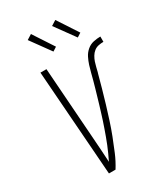

<svg xmlns="http://www.w3.org/2000/svg" viewBox="-233 -1064 1005 1161"><g transform="rotate(-30 270.0 -483.0)"><path d="M217 0H171L117 -735H159L194 -245Q198 -199 200.5 -153Q203 -107 206 -61Q217 -83 227.5 -106.5Q238 -130 247.5 -153Q257 -176 265.5 -200Q274 -224 282.5 -247.5Q291 -271 298.5 -294.5Q306 -318 313.5 -342Q321 -366 328 -389.5Q335 -413 342 -437Q349 -461 356 -485Q363 -509 369.5 -533Q376 -557 382 -581Q388 -605 395.5 -628.5Q403 -652 414.5 -675Q426 -698 446 -715Q466 -732 491 -737.5Q516 -743 540 -743V-706Q523 -706 505.5 -702.5Q488 -699 474 -688Q460 -677 450.5 -661Q441 -645 435.5 -628.5Q430 -612 426 -595Q422 -578 418 -562L417 -560Q404 -512 391 -465Q378 -418 363.5 -370.5Q349 -323 334 -276Q319 -229 301 -182.5Q283 -136 263.5 -89.5Q244 -43 217 0ZM419 -806 319 -944 354 -966 447 -824ZM249 -806 149 -944 184 -966 277 -824Z"/></g></svg>

Font: Iosevka Extralight
Style: Italic
Weight: 200
Italic angle: -9°
Monospace: yes
Designer: Belleve Invis
Foundry: Belleve Invis
Version: Version 32.5.0; ttfautohint (v1.8.4)